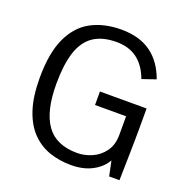

<svg xmlns="http://www.w3.org/2000/svg" viewBox="-131 -849 950 982"><g transform="rotate(20 343.5 -358.0)"><path d="M358.4 12.2Q294.9 12.2 240.2 -6.8Q185.5 -25.9 144.3 -68.4Q103 -110.8 79.8 -180.9Q56.6 -251 56.6 -352.5Q56.6 -488.3 95 -570.8Q133.3 -653.3 202.9 -690.4Q272.5 -727.5 366.2 -727.5Q464.4 -727.5 527.6 -682.1Q590.8 -636.7 621.6 -549.8L547.4 -524.4Q522.9 -591.3 477.5 -625.2Q432.1 -659.2 364.7 -659.2Q286.6 -659.2 238.5 -626Q190.4 -592.8 168.7 -524.7Q147 -456.5 147 -352.1Q147 -204.6 199.7 -130.6Q252.4 -56.6 367.2 -56.6Q407.7 -56.6 447.3 -74Q486.8 -91.3 512.9 -127.2Q539.1 -163.1 539.1 -218.3V-318.8H370.1V-392.1H624V-283.7Q624 -261.2 623.5 -226.1Q623 -190.9 622.3 -151.9Q621.6 -112.8 620.8 -78.1Q620.1 -43.5 619.6 -21.7Q619.1 0 619.1 0H563L545.9 -81.1Q522.9 -39.6 474.4 -13.7Q425.8 12.2 358.4 12.2Z"/></g></svg>

Font: Pontano Sans
Style: Regular
Weight: 400
Designer: Vernon Adams
Foundry: Vernon Adams
Version: Version 2.001